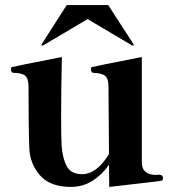

<svg xmlns="http://www.w3.org/2000/svg" viewBox="-20 -722 690 754"><path d="M620 -22Q620 -14 613 -12Q604 -10 409 12L408 -75Q382 -37 344 -12.5Q306 12 258 12Q177 12 137 -33.5Q97 -79 95 -142Q92 -224 92 -382Q92 -414 78.5 -425Q65 -436 32 -436Q23 -437 23 -451Q23 -458 29 -459Q38 -462 223 -498Q220 -359 220 -263Q220 -185 222 -149Q226 -98 243 -68Q260 -38 302 -38Q360 -38 408 -117L406 -381Q406 -414 392.5 -424.5Q379 -435 346 -436Q337 -437 337 -452Q337 -458 343 -459Q352 -462 537 -498V-84Q537 -37 590 -35L604 -36Q620 -36 620 -22ZM143 -546 144 -549 242 -702H405L504 -549L505 -546Q505 -543 501 -543L498 -544L324 -647L150 -544L147 -543Q143 -543 143 -546Z"/></svg>

Font: Shippori Mincho ExtraBold
Style: Regular
Weight: 800
Designer: FONTDASU
Foundry: FONTDASU / Google Inc. / but / Adobe
Version: Version 3.110; ttfautohint (v1.8.3)